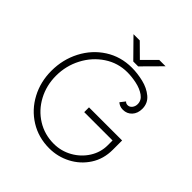

<svg xmlns="http://www.w3.org/2000/svg" viewBox="-229 -1012 1193 1193"><g transform="rotate(45 367.5 -416.0)"><path d="M678 -335V-253Q678 -172 637.5 -110Q597 -48 531.5 -14Q466 20 392 20Q297 20 221.5 -27Q146 -74 103.5 -154Q61 -234 61 -330Q61 -430 105 -514.5Q149 -599 226.5 -648.5Q304 -698 401 -698Q451 -698 503 -685.5Q555 -673 591.5 -642.5Q628 -612 628 -563Q628 -523 605 -498Q582 -473 546 -473Q530 -473 517.5 -478.5Q505 -484 498 -491L524 -524Q532 -514 547 -514Q564 -514 575.5 -528.5Q587 -543 587 -563Q587 -597 556.5 -618.5Q526 -640 483 -649Q440 -658 402 -658Q319 -658 250.5 -612.5Q182 -567 142.5 -491.5Q103 -416 103 -329Q103 -244 141 -173Q179 -102 245 -61Q311 -20 392 -20Q457 -20 513 -51.5Q569 -83 602.5 -136Q636 -189 636 -251V-293H387V-335ZM316 -852 402 -767 487 -852H543L423 -731H380L261 -852Z"/></g></svg>

Font: Bellota Light
Style: Regular
Weight: 300
Designer: Kemie Guaida
Foundry: Kemie Guaida
Version: Version 4.001